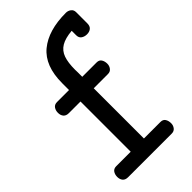

<svg xmlns="http://www.w3.org/2000/svg" viewBox="-254 -933 1017 1017"><g transform="rotate(-45 254.5 -424.5)"><path d="M70.8 0Q50.3 0 40.5 -11.7Q30.8 -23.4 30.8 -42Q30.8 -60.1 39.8 -73Q48.8 -85.9 67.9 -85.9H175.8V-461.9H88.9Q68.4 -461.9 58.6 -473.6Q48.8 -485.4 48.8 -503.9Q48.8 -522 57.9 -534.9Q66.9 -547.9 85.9 -547.9H175.8V-599.1Q175.8 -728.5 248.8 -788.8Q321.8 -849.1 453.1 -849.1Q469.2 -849.1 481.7 -839.6Q494.1 -830.1 494.1 -813V-729Q494.1 -708.5 482.4 -698.7Q470.7 -689 452.1 -689Q434.1 -689 420.9 -698Q407.7 -707 407.7 -726.1V-759.8Q356 -755.4 326.9 -738Q297.9 -720.7 286.1 -687.5Q274.4 -654.3 274.4 -601.1Q274.4 -596.2 274.7 -591.6Q274.9 -586.9 274.9 -581.5V-547.9H382.8Q401.4 -547.9 409.7 -534.7Q418 -521.5 418 -502.9Q418 -486.8 408.4 -474.4Q398.9 -461.9 381.8 -461.9H274.9V-85.9H398.9Q417.5 -85.9 425.8 -72.8Q434.1 -59.6 434.1 -41Q434.1 -24.9 424.6 -12.5Q415 0 397.9 0Z"/></g></svg>

Font: Cutive
Style: Regular
Weight: 400
Version: Version 1.100; ttfautohint (v1.8.4.7-5d5b)